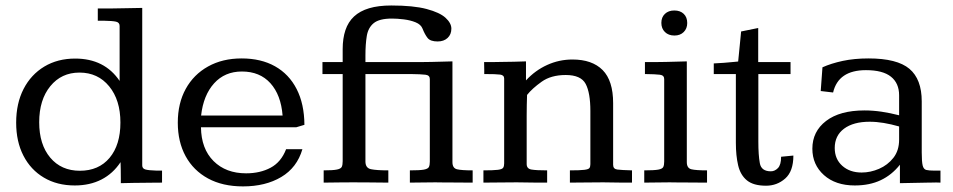

<svg xmlns="http://www.w3.org/2000/svg" viewBox="-20 -662 3454 696"><path d="M251 10.3Q187 10.3 139.2 -18.1Q91.3 -46.4 64.9 -97.7Q38.6 -148.9 38.6 -217.3Q38.6 -287.1 65.4 -339.4Q92.3 -391.6 140.6 -420.7Q189 -449.7 252.4 -449.7Q358.9 -449.7 413.6 -368.7V-567.9Q413.6 -580.6 400.4 -583.5Q387.2 -586.4 356 -586.9Q351.1 -586.9 345.7 -586.9Q340.3 -586.9 334.5 -586.9V-631.3Q346.7 -631.3 358.4 -631.3Q370.1 -631.3 381.8 -631.3Q412.1 -631.8 441.2 -632.3Q470.2 -632.8 495.6 -633.3V-62.5Q495.6 -51.3 506.3 -47.9Q517.1 -44.4 547.9 -43.5Q552.2 -43.5 557.1 -43.5Q562 -43.5 567.4 -43.5V0Q553.7 0.5 539.8 0.2Q525.9 0 511.7 0.5Q487.3 0.5 463.6 1Q439.9 1.5 418 2Q418 1 418 -14.6Q418 -30.3 417.7 -48.3Q417.5 -66.4 417 -74.2Q389.6 -32.7 347.7 -11.2Q305.7 10.3 251 10.3ZM269.5 -43Q337.9 -43 377.2 -89.8Q416.5 -136.7 416.5 -217.8Q416.5 -299.3 375.7 -349.1Q335 -398.9 268.1 -398.9Q202.6 -398.9 162.4 -349.6Q122.1 -300.3 122.1 -218.8Q122.1 -138.2 162.1 -90.6Q202.1 -43 269.5 -43Z M860.8 13.7Q787.1 13.7 734.1 -15.1Q681.2 -43.9 652.8 -95.9Q624.5 -147.9 624.5 -217.3Q624.5 -287.6 653.3 -339.8Q682.1 -392.1 734.4 -421.1Q786.6 -450.2 856 -450.2Q926.3 -450.2 977.1 -421.6Q1027.8 -393.1 1055.4 -339.1Q1083 -285.2 1083.5 -209.5L1054.2 -200.7H708.5Q709.5 -122.6 754.2 -78.1Q798.8 -33.7 872.1 -33.7Q922.9 -33.7 960.9 -54Q999 -74.2 1017.1 -121.1H1076.2Q1056.6 -54.2 999.5 -20.3Q942.4 13.7 860.8 13.7ZM709 -243.2H1004.4Q998.5 -317.9 960.2 -360.4Q921.9 -402.8 856.9 -402.8Q794.9 -402.8 756.1 -359.9Q717.3 -316.9 709 -243.2Z M1153.3 0V-44.4Q1187 -44.4 1201.4 -47.4Q1215.8 -50.3 1219 -57.4Q1222.2 -64.5 1222.2 -77.6V-393.6H1148.9V-437H1222.2V-483.9Q1222.2 -522.9 1232.2 -552.7Q1242.2 -582.5 1263.4 -602.3Q1284.7 -622.1 1318.1 -632.1Q1351.6 -642.1 1398.4 -642.1Q1478.5 -642.1 1526.4 -629.4Q1574.2 -616.7 1595.2 -597.4Q1616.2 -578.1 1616.2 -558.1Q1616.2 -537.1 1602.5 -524.4Q1588.9 -511.7 1566.4 -511.7Q1540 -511.7 1530 -524.4Q1520 -537.1 1511.7 -558.1Q1505.9 -573.2 1486.6 -581.1Q1467.3 -588.9 1443.6 -591.8Q1419.9 -594.7 1400.9 -594.7Q1355 -594.7 1334.7 -578.1Q1314.5 -561.5 1309.6 -531.5Q1304.7 -501.5 1304.7 -461.4V-437H1468.3Q1488.3 -437 1507.3 -437Q1526.4 -437 1544.4 -437.5Q1564 -438 1582.5 -438.5Q1601.1 -439 1620.1 -439.5V-74.2Q1620.1 -52.2 1637 -48.3Q1653.8 -44.4 1693.4 -44.4V0Q1680.7 0 1659.4 -0.2Q1638.2 -0.5 1616 -0.5Q1593.8 -0.5 1577.6 -0.7Q1561.5 -1 1558.6 -1Q1531.2 -1 1509.8 -0.5Q1488.3 0 1465.8 0V-44.4Q1501.5 -44.4 1516.4 -47.1Q1531.2 -49.8 1534.7 -56.6Q1538.1 -63.5 1538.1 -76.2V-375.5Q1538.1 -389.2 1522.5 -391.1Q1506.8 -393.1 1468.3 -393.6H1304.7V-76.7Q1304.7 -52.7 1325 -48.6Q1345.2 -44.4 1387.7 -44.4V0Q1387.7 0 1367.2 -0.2Q1346.7 -0.5 1316.9 -0.7Q1287.1 -1 1259.3 -1Q1236.8 -1 1212.2 -0.7Q1187.5 -0.5 1170.4 -0.2Q1153.3 0 1153.3 0Z M1732.4 0Q1732.4 -3.9 1732.4 -9.8Q1732.4 -15.6 1732.4 -22.2Q1732.4 -28.8 1732.4 -34.7Q1732.4 -40.5 1732.4 -44.4Q1769 -44.4 1784.7 -46.4Q1800.3 -48.3 1804 -54Q1807.6 -59.6 1807.6 -69.8V-377.4Q1807.6 -389.6 1793.2 -391.6Q1778.8 -393.6 1735.4 -393.6Q1735.4 -398.9 1735.4 -407.2Q1735.4 -415.5 1735.1 -423.8Q1734.9 -432.1 1734.9 -437Q1751.5 -437 1766.8 -437Q1782.2 -437 1796.9 -437.5Q1820.8 -437.5 1843 -438.2Q1865.2 -439 1886.7 -439.5V-370.6Q1919.9 -406.7 1963.4 -426.5Q2006.8 -446.3 2055.2 -446.3Q2126.5 -446.3 2164.6 -408Q2202.6 -369.6 2202.6 -288.1V-64.5Q2202.6 -49.3 2217.8 -47.4Q2232.9 -45.4 2271 -44.4V0Q2247.1 0 2223.9 -0.2Q2200.7 -0.5 2166.5 -1Q2130.9 -1 2102.5 -0.5Q2074.2 0 2045.9 0V-44.4Q2083 -44.4 2098.4 -46.4Q2113.8 -48.3 2116.9 -53.2Q2120.1 -58.1 2120.1 -66.9V-259.8Q2120.1 -325.7 2103 -357.9Q2085.9 -390.1 2030.8 -390.1Q1977.5 -390.1 1943.4 -365.7Q1909.2 -341.3 1890.6 -317.9Q1890.1 -299.8 1889.6 -281.5Q1889.2 -263.2 1889.2 -243.7V-67.4Q1889.2 -50.3 1906.5 -47.4Q1923.8 -44.4 1963.4 -44.4V0Q1938 0 1913.3 -0.2Q1888.7 -0.5 1853 -1Q1816.4 -1 1788.1 -0.5Q1759.8 0 1732.4 0Z M2315.4 0V-44.4Q2351.1 -44.4 2366 -47.1Q2380.9 -49.8 2384.3 -56.6Q2387.7 -63.5 2387.7 -76.2V-375.5Q2387.7 -389.2 2372.1 -391.1Q2356.4 -393.1 2317.9 -393.6Q2317.9 -404.8 2317.9 -415.5Q2317.9 -426.3 2317.9 -437Q2337.9 -437 2356.9 -437Q2376 -437 2394 -437.5Q2413.6 -438 2432.1 -438.5Q2450.7 -439 2469.7 -439.5V-74.2Q2469.7 -52.2 2486.6 -48.3Q2503.4 -44.4 2543 -44.4V0Q2530.3 0 2509 -0.2Q2487.8 -0.5 2465.6 -0.5Q2443.4 -0.5 2427.2 -0.7Q2411.1 -1 2408.2 -1Q2380.9 -1 2359.4 -0.5Q2337.9 0 2315.4 0ZM2424.8 -533.2Q2403.3 -533.2 2390.4 -545.9Q2377.4 -558.6 2377.4 -579.1Q2377.4 -599.6 2390.4 -611.8Q2403.3 -624 2424.3 -624Q2445.8 -624 2458.5 -611.8Q2471.2 -599.6 2471.2 -578.6Q2471.2 -558.6 2458.5 -545.9Q2445.8 -533.2 2424.8 -533.2Z M2756.8 11.2Q2711.4 11.2 2687.7 -8.1Q2664.1 -27.3 2655.8 -62.5Q2647.5 -97.7 2647.5 -144.5V-393.6H2567.4V-432.1Q2583.5 -432.6 2604.2 -434.3Q2625 -436 2640.4 -437.5Q2655.8 -439 2655.8 -439Q2656.2 -443.8 2658 -460.7Q2659.7 -477.5 2661.6 -497.3Q2663.6 -517.1 2665 -532Q2666.5 -546.9 2666.5 -547.9L2728.5 -560.5V-437H2845.7V-393.6H2729V-148.9Q2729 -99.6 2734.4 -70.3Q2739.7 -41 2774.4 -41Q2788.6 -41 2800 -52.7Q2811.5 -64.5 2811.5 -93.8L2856 -98.1Q2856 -41 2826.4 -14.9Q2796.9 11.2 2756.8 11.2Z M3078.6 10.3Q3008.8 10.3 2966.8 -27.3Q2924.8 -64.9 2924.8 -123Q2924.8 -185.5 2974.6 -223.6Q3024.4 -261.7 3113.8 -261.7Q3144 -261.7 3175.5 -257.1Q3207 -252.4 3239.3 -244.1V-316.4Q3239.3 -360.4 3209.7 -384Q3180.2 -407.7 3119.1 -407.7Q3019 -407.7 3000 -326.7L2955.1 -332L2961.4 -418Q2992.7 -432.1 3034.7 -441.2Q3076.7 -450.2 3128.4 -450.2Q3231.9 -450.2 3276.6 -412.6Q3321.3 -375 3321.3 -294.4V-109.4Q3321.3 -75.7 3324.7 -62Q3328.1 -48.3 3337.9 -45.9Q3347.7 -43.5 3367.2 -43.5H3389.2V0Q3381.3 -0.5 3373.5 -0.5Q3365.7 -0.5 3357.9 -0.2Q3350.1 0 3342.3 0Q3315.9 0.5 3290.5 1Q3265.1 1.5 3242.2 2V-64.9Q3212.9 -27.8 3172.6 -8.8Q3132.3 10.3 3078.6 10.3ZM3103.5 -36.6Q3135.3 -36.6 3166.5 -50Q3197.8 -63.5 3218.5 -89.8Q3239.3 -116.2 3239.3 -155.8V-203.6Q3210 -211.9 3183.6 -216.3Q3157.2 -220.7 3132.3 -220.7Q3073.7 -220.7 3039.8 -195.6Q3005.9 -170.4 3005.9 -125.5Q3005.9 -85.4 3033.2 -61Q3060.5 -36.6 3103.5 -36.6Z"/></svg>

Font: Kameron
Style: Regular
Weight: 400
Designer: Vernon Adams
Foundry: Vernon Adams
Version: Version 1.100